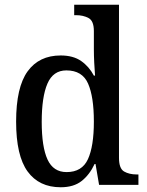

<svg xmlns="http://www.w3.org/2000/svg" viewBox="-20 -780 620 810"><path d="M236 10Q145 10 96.5 -56.5Q48 -123 48 -267Q48 -412 96.5 -479Q145 -546 236 -546Q289 -546 322.5 -522.5Q356 -499 376 -461H381Q379 -485 377.5 -515.5Q376 -546 376 -571V-649Q376 -692 353.5 -704Q331 -716 301 -716H293V-760H482V-114Q482 -69 503.5 -56.5Q525 -44 557 -44H564V0H398L383 -88H379Q358 -43 324.5 -16.5Q291 10 236 10ZM261 -54Q326 -54 351 -108.5Q376 -163 376 -267Q376 -372 351.5 -427.5Q327 -483 260 -483Q204 -483 180 -427Q156 -371 156 -266Q156 -160 180.5 -107Q205 -54 261 -54Z"/></svg>

Font: Noto Serif Tamil SemiCondensed Medium
Style: Italic
Weight: 500
Width: 4
Italic angle: -12°
Designer: Indian Type Foundry, Tom Grace, and the Monotype Design Team
Foundry: Monotype Imaging Inc.
Version: Version 2.003; ttfautohint (v1.8.4.7-5d5b)